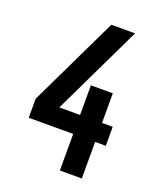

<svg xmlns="http://www.w3.org/2000/svg" viewBox="-136 -824 772 913"><g transform="rotate(20 250.0 -367.5)"><path d="M276 0V-185H51V-281L269 -735H389L171 -281H276V-431H387V-281H441V-185H387V0Z"/></g></svg>

Font: Iosevka Web
Style: Bold
Weight: 700
Monospace: yes
Designer: Belleve Invis
Foundry: Belleve Invis
Version: Version 28.0.3; ttfautohint (v1.8.3)